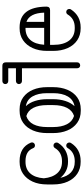

<svg xmlns="http://www.w3.org/2000/svg" viewBox="441 -1140 704 1626"><g transform="rotate(-90 793.0 -327.0)"><path d="M398 -418Q400 -414 400 -408Q400 -397 392.5 -390Q385 -383 375 -383Q358 -383 352 -397Q338 -432 310.5 -447.5Q283 -463 243 -463H235Q174 -463 138 -423.5Q102 -384 96 -308Q103 -235 139 -194.5Q175 -154 235 -154H243Q277 -154 305.5 -168.5Q334 -183 353 -215Q361 -226 374 -226Q385 -226 392 -218.5Q399 -211 399 -200Q399 -193 395 -186Q370 -146 330.5 -124.5Q291 -103 243 -103H235Q193 -103 159 -120Q125 -137 100 -168Q112 -109 146.5 -77.5Q181 -46 235 -46H243Q277 -46 305.5 -60.5Q334 -75 353 -107Q361 -118 374 -118Q385 -118 392 -110Q399 -102 399 -92Q399 -84 395 -78Q343 4 243 4H235Q177 4 134 -25Q91 -54 67.5 -106.5Q44 -159 44 -229V-280Q44 -351 68 -403Q92 -455 134.5 -484Q177 -513 235 -513H243Q299 -513 338.5 -489.5Q378 -466 398 -418Z M479 -280Q479 -347 501 -399.5Q523 -452 565.5 -482.5Q608 -513 668 -513H680Q740 -513 782 -482.5Q824 -452 846 -399.5Q868 -347 868 -280V-229Q868 -162 846 -109Q824 -56 782 -25.5Q740 5 680 5H668Q608 5 565.5 -25.5Q523 -56 501 -109Q479 -162 479 -229ZM766 -229Q766 -173 751 -126Q736 -79 707 -48Q762 -58 789.5 -105.5Q817 -153 817 -229V-280Q817 -356 789.5 -403.5Q762 -451 707 -460Q736 -430 751 -383Q766 -336 766 -280ZM530 -280V-229Q530 -159 553.5 -113Q577 -67 624 -52Q669 -66 692.5 -111.5Q716 -157 716 -229V-280Q716 -351 692.5 -397Q669 -443 623 -456Q576 -441 553 -395.5Q530 -350 530 -280Z M920 -493Q909 -493 901.5 -500.5Q894 -508 894 -519Q894 -529 901.5 -536.5Q909 -544 920 -544H1028V-609H920Q909 -609 901.5 -616Q894 -623 894 -634Q894 -645 901.5 -652Q909 -659 920 -659H1049Q1078 -659 1078 -630V-25Q1078 -14 1070.5 -7Q1063 0 1052 0Q1042 0 1035 -7Q1028 -14 1028 -25V-493Z M1526 -78Q1472 4 1374 4H1366Q1308 4 1265 -25Q1222 -54 1198.5 -106.5Q1175 -159 1175 -229V-280Q1175 -350 1199 -402.5Q1223 -455 1265.5 -484Q1308 -513 1366 -513H1374Q1548 -513 1550 -286Q1550 -255 1519 -255H1226V-229Q1226 -141 1262.5 -93.5Q1299 -46 1366 -46H1374Q1448 -46 1484 -107Q1492 -118 1505 -118Q1516 -118 1523 -110.5Q1530 -103 1530 -92Q1530 -84 1526 -78ZM1366 -463Q1304 -463 1268 -422.5Q1232 -382 1227 -305H1370V-463ZM1499 -305Q1495 -429 1421 -455V-305Z"/></g></svg>

Font: Libertine Sup
Style: Regular
Weight: 400
Designer: Bastien Sozeau
Foundry: NBR — Bastien Sozeau
Version: Version 2.003; ttfautohint (v1.8.4.7-5d5b);gftools[0.9.33]